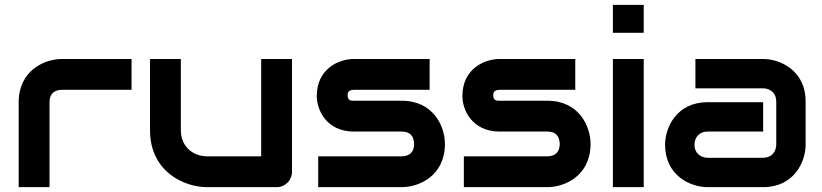

<svg xmlns="http://www.w3.org/2000/svg" viewBox="-20 -771 3388 791"><path d="M522 -528H235C164 -528 57 -481 57 -350V0H184V-350C184 -383 202 -401 236 -401H522Z M1183 -528H1056V-127H834C773 -127 725 -169 725 -235V-528H598V-235C598 -63 739 0 833 0H1120C1155 0 1183 -28 1183 -64Z M1813 -178C1813 -250 1766 -356 1635 -356H1438C1426 -356 1413 -356 1412 -377C1412 -387 1413 -401 1439 -401H1750V-528H1438C1376 -528 1285 -488 1285 -375C1285 -317 1326 -229 1438 -229H1635C1668 -229 1685 -212 1686 -178C1686 -145 1668 -127 1634 -127H1291V0H1635C1707 0 1813 -47 1813 -178Z M2413 -178C2413 -250 2366 -356 2235 -356H2038C2026 -356 2013 -356 2012 -377C2012 -387 2013 -401 2039 -401H2350V-528H2038C1976 -528 1885 -488 1885 -375C1885 -317 1926 -229 2038 -229H2235C2268 -229 2285 -212 2286 -178C2286 -145 2268 -127 2234 -127H1891V0H2235C2307 0 2413 -47 2413 -178Z M2632 -751H2505V-636H2632ZM2632 -528H2505V0H2632Z M3299 -353C3299 -481 3194 -528 3124 -528H2845V-407H3124C3155 -407 3178 -386 3178 -353V-176C3178 -145 3158 -121 3124 -121H2896C2866 -121 2841 -141 2841 -174C2841 -205 2861 -229 2895 -229H3124V-350H2895C2767 -350 2720 -245 2720 -175C2720 -47 2825 0 2895 0H3124C3252 0 3299 -105 3299 -175Z"/></svg>

Font: Audiowide
Style: Regular
Weight: 400
Designer: Astigmatic (AOETI)
Foundry: Astigmatic (AOETI)
Version: Version 1.002